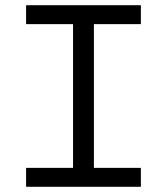

<svg xmlns="http://www.w3.org/2000/svg" viewBox="-20 -716 640 736"><path d="M80 -696V-623.5H260V-72.5H80V0H520V-72.5H340V-623.5H520V-696Z"/></svg>

Font: Kode Mono
Style: Regular
Weight: 400
Monospace: yes
Designer: Isa Ozler
Foundry: Kadena LLC
Version: Version 1.000;gftools[0.9.28]